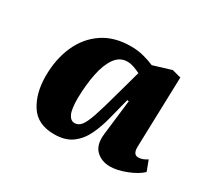

<svg xmlns="http://www.w3.org/2000/svg" viewBox="-89 -872 683 638"><g transform="rotate(30 252.5 -553.0)"><path d="M437 -466Q436 -435 456 -435Q465 -435 473 -438Q481 -441 490 -447L505 -407Q486 -389 451.5 -375.5Q417 -362 390 -362Q357 -362 336 -382.5Q315 -403 320 -446L336 -581L330 -582L309 -500Q300 -464 285 -432.5Q270 -401 244 -381.5Q218 -362 175 -362Q112 -362 83.5 -406Q55 -450 55 -516Q55 -580 77.5 -631.5Q100 -683 144 -713Q188 -743 252 -743Q278 -743 301 -737Q324 -731 342 -723L411 -744L445 -735ZM216 -428Q230 -428 240.5 -440.5Q251 -453 262.5 -487Q274 -521 291 -584L317 -678Q305 -684 292 -688.5Q279 -693 267 -693Q238 -693 220 -667.5Q202 -642 193.5 -599.5Q185 -557 184 -505Q184 -463 192.5 -445.5Q201 -428 216 -428Z"/></g></svg>

Font: Literata 36pt ExtraBold
Style: Italic
Weight: 800
Italic angle: -2°
Designer: Latin by Veronika Burian and Jose Scaglione. Greek by Irene Vlachou. Cyrillic by Vera Evstafieva
Foundry: TypeTogether
Version: Version 3.002